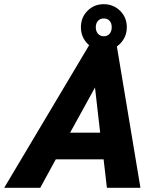

<svg xmlns="http://www.w3.org/2000/svg" viewBox="-80 -896 750 916"><path d="M-60 0 351 -690H475L590 0H430L409 -181L459 -136H141L208 -176L112 0ZM233 -224 210 -263H443L403 -218L368 -524L395 -518ZM306 -766Q306 -813 337.5 -844.5Q369 -876 415 -876Q461 -876 493 -844.5Q525 -813 525 -766Q525 -720 493 -687.5Q461 -655 415 -655Q369 -655 337.5 -687.5Q306 -720 306 -766ZM377 -766Q377 -747 387.5 -735Q398 -723 415 -723Q433 -723 443 -735Q453 -747 453 -766Q453 -785 443 -796.5Q433 -808 415 -808Q398 -808 387.5 -796.5Q377 -785 377 -766Z"/></svg>

Font: Radio Canada
Style: Italic
Weight: 400
Italic angle: -12°
Designer: Charles Daoud, Etienne Aubert Bonn, Alexandre Saumier Demers, Jacques Le Bailly
Foundry: Radio-Canada
Version: Version 2.104;gftools[0.9.28.dev5+ged2979d]